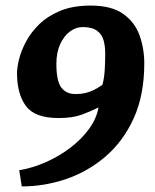

<svg xmlns="http://www.w3.org/2000/svg" viewBox="-20 -650 556 688"><path d="M58 18 49 -40Q97 -48 144.5 -69Q192 -90 232 -120.5Q272 -151 299 -188Q326 -225 333 -265Q305 -251 272.5 -239Q240 -227 190 -227Q105 -227 73 -270Q41 -313 41 -388Q41 -407 48 -436.5Q55 -466 72.5 -499.5Q90 -533 120 -562.5Q150 -592 195.5 -611Q241 -630 305 -630Q379 -630 421 -600.5Q463 -571 480 -523.5Q497 -476 497 -423Q497 -310 459.5 -227Q422 -144 358.5 -89.5Q295 -35 217 -8.5Q139 18 58 18ZM251 -313Q270 -313 285.5 -316.5Q301 -320 316 -327.5Q331 -335 347 -346Q354 -372 355.5 -403Q357 -434 357 -459Q357 -485 351 -506Q345 -527 327.5 -540Q310 -553 276 -553Q252 -553 230.5 -537Q209 -521 195.5 -491.5Q182 -462 182 -421Q182 -360 199.5 -336.5Q217 -313 251 -313Z"/></svg>

Font: Manuale ExtraBold
Style: Italic
Weight: 800
Italic angle: -11°
Designer: Eduardo Tunni / Pablo Cosgaya
Foundry: Eduardo Tunni / Pablo Cosgaya
Version: Version 1.002